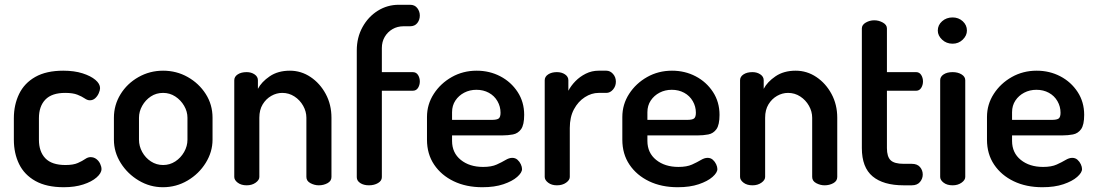

<svg xmlns="http://www.w3.org/2000/svg" viewBox="-20 -776 4591 804"><path d="M247 8Q175 8 128.5 -18Q82 -44 60 -89Q38 -134 38 -191V-281Q38 -337 60 -382.5Q82 -428 128 -454Q174 -480 245 -480Q291 -480 325.5 -469Q360 -458 379.5 -441.5Q399 -425 399 -407Q399 -398 393.5 -385.5Q388 -373 378.5 -364.5Q369 -356 356 -356Q346 -356 334.5 -364Q323 -372 304 -379.5Q285 -387 253 -387Q197 -387 170 -359Q143 -331 143 -281V-191Q143 -141 170 -113Q197 -85 254 -85Q287 -85 306 -93.5Q325 -102 336.5 -110Q348 -118 359 -118Q373 -118 383.5 -110Q394 -102 399.5 -90Q405 -78 405 -68Q405 -51 384.5 -33Q364 -15 328.5 -3.5Q293 8 247 8Z M662 8Q608 8 561 -20Q514 -48 485.5 -93.5Q457 -139 457 -191V-283Q457 -336 484.5 -381Q512 -426 559.5 -453Q607 -480 663 -480Q719 -480 766 -453.5Q813 -427 841.5 -382.5Q870 -338 870 -283V-191Q870 -140 841.5 -94Q813 -48 765.5 -20Q718 8 662 8ZM663 -85Q691 -85 714 -100Q737 -115 751 -139.5Q765 -164 765 -191V-283Q765 -309 751 -333Q737 -357 714 -372Q691 -387 663 -387Q634 -387 611.5 -372Q589 -357 575.5 -333Q562 -309 562 -283V-191Q562 -164 575.5 -139.5Q589 -115 612 -100Q635 -85 663 -85Z M1013 0Q990 0 975.5 -11Q961 -22 961 -35V-440Q961 -455 975.5 -464.5Q990 -474 1013 -474Q1032 -474 1046 -464.5Q1060 -455 1060 -440V-404Q1075 -433 1109.5 -456.5Q1144 -480 1194 -480Q1241 -480 1280.5 -453.5Q1320 -427 1344 -382.5Q1368 -338 1368 -283V-35Q1368 -18 1351.5 -9Q1335 0 1315 0Q1297 0 1280 -9Q1263 -18 1263 -35V-283Q1263 -309 1249.5 -333Q1236 -357 1213 -372Q1190 -387 1162 -387Q1138 -387 1116 -374.5Q1094 -362 1080 -339Q1066 -316 1066 -283V-35Q1066 -22 1050.5 -11Q1035 0 1013 0Z M1525 0Q1503 0 1488.5 -9.5Q1474 -19 1474 -34V-565Q1474 -619 1498 -662.5Q1522 -706 1562 -731Q1602 -756 1650 -756H1697Q1717 -756 1727.5 -742Q1738 -728 1738 -711Q1738 -693 1727.5 -679.5Q1717 -666 1697 -666H1670Q1644 -666 1623.5 -654Q1603 -642 1591 -621.5Q1579 -601 1579 -575V-474H1708Q1723 -474 1730.5 -462Q1738 -450 1738 -435Q1738 -420 1730.5 -408Q1723 -396 1708 -396H1579V-34Q1579 -19 1563 -9.5Q1547 0 1525 0Z M2000 8Q1932 8 1880 -17Q1828 -42 1798 -86.5Q1768 -131 1768 -191V-286Q1768 -339 1796.5 -383Q1825 -427 1872 -453.5Q1919 -480 1976 -480Q2030 -480 2075 -456.5Q2120 -433 2147.5 -391Q2175 -349 2175 -295Q2175 -253 2162 -235Q2149 -217 2128 -213Q2107 -209 2084 -209H1873V-186Q1873 -136 1909.5 -106.5Q1946 -77 2003 -77Q2038 -77 2060 -87Q2082 -97 2097 -106Q2112 -115 2125 -115Q2138 -115 2147 -107Q2156 -99 2161 -88Q2166 -77 2166 -68Q2166 -53 2145.5 -35Q2125 -17 2088 -4.5Q2051 8 2000 8ZM1873 -274H2039Q2061 -274 2068.5 -280Q2076 -286 2076 -304Q2076 -330 2063 -352.5Q2050 -375 2027 -387.5Q2004 -400 1975 -400Q1947 -400 1924 -388Q1901 -376 1887 -355Q1873 -334 1873 -306Z M2312 0Q2290 0 2275.5 -11Q2261 -22 2261 -35V-440Q2261 -455 2275.5 -464.5Q2290 -474 2312 -474Q2332 -474 2346 -464.5Q2360 -455 2360 -440V-396Q2371 -417 2389.5 -436Q2408 -455 2433 -467.5Q2458 -480 2487 -480H2519Q2535 -480 2547 -466.5Q2559 -453 2559 -434Q2559 -415 2547 -401Q2535 -387 2519 -387H2487Q2457 -387 2429 -369Q2401 -351 2383.5 -318.5Q2366 -286 2366 -240V-35Q2366 -22 2350.5 -11Q2335 0 2312 0Z M2818 8Q2750 8 2698 -17Q2646 -42 2616 -86.5Q2586 -131 2586 -191V-286Q2586 -339 2614.5 -383Q2643 -427 2690 -453.5Q2737 -480 2794 -480Q2848 -480 2893 -456.5Q2938 -433 2965.5 -391Q2993 -349 2993 -295Q2993 -253 2980 -235Q2967 -217 2946 -213Q2925 -209 2902 -209H2691V-186Q2691 -136 2727.5 -106.5Q2764 -77 2821 -77Q2856 -77 2878 -87Q2900 -97 2915 -106Q2930 -115 2943 -115Q2956 -115 2965 -107Q2974 -99 2979 -88Q2984 -77 2984 -68Q2984 -53 2963.5 -35Q2943 -17 2906 -4.5Q2869 8 2818 8ZM2691 -274H2857Q2879 -274 2886.5 -280Q2894 -286 2894 -304Q2894 -330 2881 -352.5Q2868 -375 2845 -387.5Q2822 -400 2793 -400Q2765 -400 2742 -388Q2719 -376 2705 -355Q2691 -334 2691 -306Z M3131 0Q3108 0 3093.5 -11Q3079 -22 3079 -35V-440Q3079 -455 3093.5 -464.5Q3108 -474 3131 -474Q3150 -474 3164 -464.5Q3178 -455 3178 -440V-404Q3193 -433 3227.5 -456.5Q3262 -480 3312 -480Q3359 -480 3398.5 -453.5Q3438 -427 3462 -382.5Q3486 -338 3486 -283V-35Q3486 -18 3469.5 -9Q3453 0 3433 0Q3415 0 3398 -9Q3381 -18 3381 -35V-283Q3381 -309 3367.5 -333Q3354 -357 3331 -372Q3308 -387 3280 -387Q3256 -387 3234 -374.5Q3212 -362 3198 -339Q3184 -316 3184 -283V-35Q3184 -22 3168.5 -11Q3153 0 3131 0Z M3764 0Q3679 0 3634 -37.5Q3589 -75 3589 -156V-657Q3589 -672 3605.5 -681.5Q3622 -691 3641 -691Q3660 -691 3677 -681.5Q3694 -672 3694 -657V-474H3816Q3830 -474 3837.5 -462Q3845 -450 3845 -435Q3845 -420 3837.5 -408Q3830 -396 3816 -396H3694V-156Q3694 -120 3709.5 -105Q3725 -90 3764 -90H3798Q3821 -90 3832.5 -76.5Q3844 -63 3844 -45Q3844 -28 3832.5 -14Q3821 0 3798 0Z M3969 0Q3946 0 3931.5 -11Q3917 -22 3917 -35V-440Q3917 -455 3931.5 -464.5Q3946 -474 3969 -474Q3991 -474 4006.5 -464.5Q4022 -455 4022 -440V-35Q4022 -22 4006.5 -11Q3991 0 3969 0ZM3969 -593Q3943 -593 3925 -610Q3907 -627 3907 -648Q3907 -671 3925 -687Q3943 -703 3969 -703Q3994 -703 4011.5 -687Q4029 -671 4029 -648Q4029 -627 4011.5 -610Q3994 -593 3969 -593Z M4345 8Q4277 8 4225 -17Q4173 -42 4143 -86.5Q4113 -131 4113 -191V-286Q4113 -339 4141.5 -383Q4170 -427 4217 -453.5Q4264 -480 4321 -480Q4375 -480 4420 -456.5Q4465 -433 4492.5 -391Q4520 -349 4520 -295Q4520 -253 4507 -235Q4494 -217 4473 -213Q4452 -209 4429 -209H4218V-186Q4218 -136 4254.5 -106.5Q4291 -77 4348 -77Q4383 -77 4405 -87Q4427 -97 4442 -106Q4457 -115 4470 -115Q4483 -115 4492 -107Q4501 -99 4506 -88Q4511 -77 4511 -68Q4511 -53 4490.5 -35Q4470 -17 4433 -4.5Q4396 8 4345 8ZM4218 -274H4384Q4406 -274 4413.5 -280Q4421 -286 4421 -304Q4421 -330 4408 -352.5Q4395 -375 4372 -387.5Q4349 -400 4320 -400Q4292 -400 4269 -388Q4246 -376 4232 -355Q4218 -334 4218 -306Z"/></svg>

Font: Dosis SemiBold
Style: Regular
Weight: 600
Designer: EdgarTolentino, PabloImpallari, IginoMarini
Foundry: EdgarTolentino, PabloImpallari, IginoMarini
Version: Version 3.001; ttfautohint (v1.8.2)